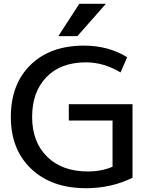

<svg xmlns="http://www.w3.org/2000/svg" viewBox="-20 -980 789 1010"><path d="M397 -960H537L387 -790H287ZM572 -346H342V-432H677V-45Q566 10 432 10Q252 10 144.5 -91.5Q37 -193 37 -365Q37 -537 140.5 -638.5Q244 -740 422 -740Q550 -740 649 -679L614 -599Q526 -652 432 -652Q299 -652 224 -574Q149 -496 149 -365Q149 -233 228 -155.5Q307 -78 442 -78Q514 -78 572 -103Z"/></svg>

Font: M PLUS 1p Medium
Style: Regular
Weight: 500
Version: Version 1.062